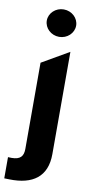

<svg xmlns="http://www.w3.org/2000/svg" viewBox="-131 -811 509 1055"><g transform="rotate(10 123.0 -283.0)"><path d="M-25.6 83.8V202.1C-13.8 202.8 -5.7 202.8 2.5 202.8C133.5 206.3 211.6 151.6 211.6 25.2V-545.5L60.4 -458.1V22.7C60.4 63.9 43 84.5 -5.7 84.5C-12.1 84.5 -17.8 84.5 -25.6 83.8ZM135.7 -615.8C180.8 -615.8 217.7 -650.2 217.7 -692.5C217.7 -734.4 180.8 -768.8 135.7 -768.8C90.9 -768.8 54 -734.4 54 -692.5C54 -650.2 90.9 -615.8 135.7 -615.8Z"/></g></svg>

Font: Inter-Hewn
Style: Bold
Weight: 700
Designer: Rasmus Andersson
Foundry: rsms
Version: Version 3.012;git-f93a4a705